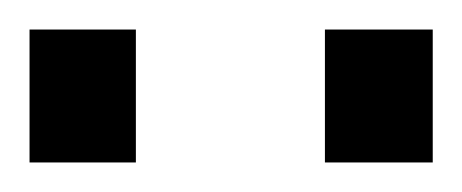

<svg xmlns="http://www.w3.org/2000/svg" viewBox="-32 -735 313 130"><path d="M-12 -625V-715H60V-625ZM188 -625V-715H261V-625Z"/></svg>

Font: TitilliumText22L Rg
Style: Regular
Weight: 400
Designer: Campivisivi
Foundry: Campivisivi
Version: 1.000